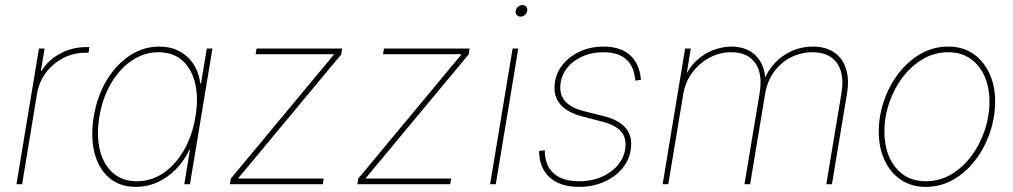

<svg xmlns="http://www.w3.org/2000/svg" viewBox="-20 -732 4026 763"><path d="M45.4 0 134.8 -539.1H157.2L142.6 -450.2H145Q171.4 -493.7 219.5 -519.3Q267.6 -544.9 323.7 -544.9Q328.1 -544.9 329.6 -544.9Q331.1 -544.9 335.4 -544.9L332 -522.5Q329.6 -522.5 327.1 -522.5Q324.7 -522.5 320.3 -522.5Q272.5 -522.5 231.2 -501.2Q189.9 -480 162.4 -443.1Q134.8 -406.2 127 -358.4L67.9 0Z M520.5 10.7Q456.1 10.7 413.8 -25.4Q371.6 -61.5 355.5 -124.8Q339.4 -188 352.5 -268.6Q365.7 -348.6 403.1 -411.6Q440.4 -474.6 494.9 -510.7Q549.3 -546.9 613.3 -546.9Q657.7 -546.9 692.4 -528.6Q727.1 -510.3 748.8 -477.1Q770.5 -443.8 776.4 -399.4H778.8L801.8 -539.1H824.2L734.9 0H712.4L734.9 -136.7H732.4Q711.9 -92.8 679 -59.3Q646 -25.9 605.7 -7.6Q565.4 10.7 520.5 10.7ZM523.4 -11.7Q582 -11.7 630.4 -45.2Q678.7 -78.6 711.7 -136.5Q744.6 -194.3 756.8 -268.6Q769 -342.3 755.6 -400.1Q742.2 -458 705.1 -491.2Q668 -524.4 610.4 -524.4Q552.7 -524.4 503.7 -491.2Q454.6 -458 420.9 -400.1Q387.2 -342.3 375 -268.6Q362.8 -194.3 376.7 -136.5Q390.6 -78.6 428.2 -45.2Q465.8 -11.7 523.4 -11.7Z M893.6 0 897.5 -22.5 1306.2 -514.2V-516.6H995.6L999.5 -539.1H1339.8L1335.9 -515.6L927.7 -24.9V-22.5H1266.6L1262.7 0Z M1399.9 0 1403.8 -22.5 1812.5 -514.2V-516.6H1502L1505.9 -539.1H1846.2L1842.3 -515.6L1434.1 -24.9V-22.5H1772.9L1769 0Z M1927.7 0 2017.1 -539.1H2039.6L1950.2 0ZM2048.3 -666Q2039.1 -666 2033.4 -672.9Q2027.8 -679.7 2029.3 -689Q2030.8 -698.7 2038.8 -705.3Q2046.9 -711.9 2056.6 -711.9Q2065.9 -711.9 2071.3 -705.3Q2076.7 -698.7 2075.2 -689Q2073.7 -679.2 2065.9 -672.6Q2058.1 -666 2048.3 -666Z M2281.7 10.7Q2232.9 10.7 2198.2 -5.1Q2163.6 -21 2144.3 -50.8Q2125 -80.6 2122.6 -121.6Q2122.1 -126.5 2122.3 -126.7Q2122.6 -127 2122.6 -132.3L2145 -134.8Q2145 -74.2 2180.4 -43Q2215.8 -11.7 2281.7 -11.7Q2332 -11.7 2373.8 -30.5Q2415.5 -49.3 2440.7 -82.8Q2465.8 -116.2 2465.8 -159.2Q2465.8 -192.9 2443.1 -214.6Q2420.4 -236.3 2376 -248L2293.5 -269.5Q2239.3 -283.7 2211.4 -312Q2183.6 -340.3 2183.6 -381.8Q2183.6 -430.2 2210.2 -467.3Q2236.8 -504.4 2280.8 -525.6Q2324.7 -546.9 2377.9 -546.9Q2443.4 -546.9 2481.2 -515.1Q2519 -483.4 2526.4 -422.4Q2526.9 -419.4 2526.6 -418.7Q2526.4 -418 2526.9 -415L2504.9 -411.6Q2500 -468.3 2468.5 -496.3Q2437 -524.4 2377.9 -524.4Q2330.1 -524.4 2291 -506.1Q2252 -487.8 2229.2 -455.8Q2206.5 -423.8 2206.5 -382.8Q2206.5 -348.6 2229.7 -325.7Q2252.9 -302.7 2299.8 -290.5L2382.8 -269.5Q2434.1 -256.3 2461.2 -229Q2488.3 -201.7 2488.3 -160.2Q2488.3 -122.1 2471.7 -90.6Q2455.1 -59.1 2426.3 -36.4Q2397.5 -13.7 2360.1 -1.5Q2322.8 10.7 2281.7 10.7Z M2613.3 0 2702.6 -539.1H2725.1L2704.6 -413.1L2696.8 -413.6Q2715.3 -460.4 2746.3 -489.7Q2777.3 -519 2814.5 -533Q2851.6 -546.9 2887.2 -546.9Q2928.2 -546.9 2958.5 -529.8Q2988.8 -512.7 3005.4 -480.7Q3022 -448.7 3022 -404.3L3013.2 -406.2Q3029.8 -450.7 3059.8 -482.2Q3089.8 -513.7 3128.4 -530.3Q3167 -546.9 3209.5 -546.9Q3261.2 -546.9 3294.9 -523.9Q3328.6 -501 3342 -458.7Q3355.5 -416.5 3345.7 -358.4L3286.1 0H3263.7L3323.7 -360.4Q3332.5 -413.1 3321.3 -449.7Q3310.1 -486.3 3281.2 -505.4Q3252.4 -524.4 3209 -524.4Q3164.6 -524.4 3124.8 -504.9Q3085 -485.4 3057.1 -448.2Q3029.3 -411.1 3020.5 -358.4L2960.9 0H2938.5L2998.5 -360.4Q3011.7 -439.5 2981 -481.9Q2950.2 -524.4 2886.7 -524.4Q2840.3 -524.4 2799.8 -502.9Q2759.3 -481.4 2731.4 -444.1Q2703.6 -406.7 2695.3 -358.4L2635.7 0Z M3658.7 10.7Q3602.5 10.7 3560.5 -17.3Q3518.6 -45.4 3495.4 -95Q3472.2 -144.5 3472.2 -208.5Q3472.2 -270.5 3492.7 -330.8Q3513.2 -391.1 3550.3 -439.7Q3587.4 -488.3 3637.9 -517.6Q3688.5 -546.9 3748.5 -546.9Q3805.2 -546.9 3846.7 -518.8Q3888.2 -490.7 3911.4 -441.4Q3934.6 -392.1 3934.6 -328.1Q3934.6 -266.1 3914.1 -205.8Q3893.6 -145.5 3856.7 -96.7Q3819.8 -47.9 3769.3 -18.6Q3718.8 10.7 3658.7 10.7ZM3659.2 -11.7Q3714.4 -11.7 3760.5 -39.3Q3806.6 -66.9 3840.6 -112.5Q3874.5 -158.2 3893.3 -214.4Q3912.1 -270.5 3912.1 -327.1Q3912.1 -385.7 3892.1 -430.2Q3872.1 -474.6 3835.4 -499.5Q3798.8 -524.4 3748.5 -524.4Q3694.8 -524.4 3648.9 -498Q3603 -471.7 3568.4 -426.5Q3533.7 -381.3 3514.2 -325Q3494.6 -268.6 3494.6 -209.5Q3494.6 -121.1 3539.1 -66.4Q3583.5 -11.7 3659.2 -11.7Z"/></svg>

Font: Inter 18pt Thin
Style: Italic
Weight: 250
Italic angle: -9.3988°
Version: Version 4.001;git-66647c0bb